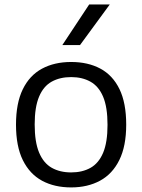

<svg xmlns="http://www.w3.org/2000/svg" viewBox="-20 -828 636 858"><path d="M298 9.5Q223.5 9.5 168.2 -20.2Q113 -50 82.2 -112Q51.5 -174 51.5 -271Q51.5 -367 81.8 -429Q112 -491 167.5 -521Q223 -551 298 -551Q373 -551 428.2 -521.5Q483.5 -492 513.8 -430Q544 -368 544 -271Q544 -175 513.2 -112.8Q482.5 -50.5 427 -20.5Q371.5 9.5 298 9.5ZM298 -57.5Q348 -57.5 384.5 -78Q421 -98.5 440.8 -145.2Q460.5 -192 460.5 -270Q460.5 -349 440.8 -395.8Q421 -442.5 384.2 -463Q347.5 -483.5 298 -483.5Q248 -483.5 211.2 -463.2Q174.5 -443 154.8 -396.5Q135 -350 135 -272Q135 -193 154.8 -146Q174.5 -99 211.2 -78.2Q248 -57.5 298 -57.5ZM258.5 -626.5 378.5 -808H470.5L337.5 -626.5Z"/></svg>

Font: Encode Sans SemiExpanded
Style: Regular
Weight: 400
Width: 6
Designer: Multiple Designers
Foundry: Impallari Type
Version: Version 3.002